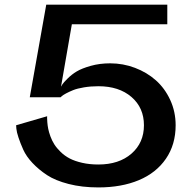

<svg xmlns="http://www.w3.org/2000/svg" viewBox="-20 -797 840 831"><path d="M740.2 -254.9Q740.2 -171.4 698.2 -110.1Q656.2 -48.8 581.1 -17.3Q505.9 14.2 405.8 14.2Q335 14.2 277.1 -0.7Q219.2 -15.6 183.3 -39.3Q147.5 -63 120.6 -91.6Q93.8 -120.1 80.8 -148.9Q67.9 -177.7 60.1 -201.4Q52.2 -225.1 50.8 -240.2L49.8 -254.9L184.1 -293.9Q184.1 -291.5 183.8 -286.6Q183.6 -281.7 184.8 -267.6Q186 -253.4 188.7 -239.5Q191.4 -225.6 198.2 -206.8Q205.1 -188 215.3 -171.9Q225.6 -155.8 242.7 -139.2Q259.8 -122.6 281.7 -111.1Q303.7 -99.6 335.7 -92.3Q367.7 -85 405.8 -85Q495.1 -85 549.1 -132.1Q603 -179.2 603 -254.9Q603 -330.6 549.1 -377.2Q495.1 -423.8 405.8 -423.8Q372.6 -423.8 343.5 -418.9Q314.5 -414.1 296.9 -407Q279.3 -399.9 266.1 -392.8Q252.9 -385.7 247.6 -380.9L242.2 -376H108.9L180.2 -776.9H704.1V-691.9H291L244.1 -421.9Q246.1 -425.8 250.5 -432.6Q254.9 -439.5 272.5 -457Q290 -474.6 312 -487.8Q334 -501 372.8 -512Q411.6 -522.9 457 -522.9Q512.7 -522.9 564.2 -503.4Q615.7 -483.9 654.5 -449.5Q693.4 -415 716.8 -364.3Q740.2 -313.5 740.2 -254.9Z"/></svg>

Font: Sporting Grotesque
Style: Regular
Weight: 400
Designer: Lucas LE BIHAN
Foundry: Lucas LE BIHAN
Version: Version 2.001;PS 2.1;hotconv 1.0.88;makeotf.lib2.5.647800